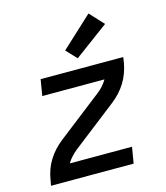

<svg xmlns="http://www.w3.org/2000/svg" viewBox="-116 -875 832 963"><g transform="rotate(-15 300.0 -393.0)"><path d="M29 0 35 -33Q39 -58 48 -82.5Q57 -107 71 -129.5Q85 -152 103.5 -172Q122 -192 144 -209L373 -387Q389 -399 402.5 -414Q416 -429 426 -446H103L117 -530H546L541 -497Q536 -472 527 -447.5Q518 -423 504 -400.5Q490 -378 471.5 -358Q453 -338 431 -321L202 -143Q187 -131 173 -116Q159 -101 149 -84H472L458 0ZM324 -583 273 -637 434 -786 501 -714Z"/></g></svg>

Font: Iosevka Curly MdExObl
Style: Regular
Weight: 500
Width: 7
Italic angle: -9°
Monospace: yes
Designer: Belleve Invis
Foundry: Belleve Invis
Version: Version 11.1.0; ttfautohint (v1.8.3)